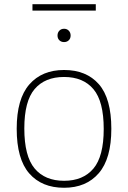

<svg xmlns="http://www.w3.org/2000/svg" viewBox="-20 -879 606 908"><path d="M59 -270Q59 -411.5 118.8 -479.8Q178.5 -548 283 -548Q388.5 -548 447.5 -480.8Q506.5 -413.5 506.5 -270Q506.5 -128.5 447 -59.8Q387.5 9 283 9Q177.5 9 118.2 -59Q59 -127 59 -270ZM470.5 -269Q470.5 -399.5 422 -457.2Q373.5 -515 283 -515Q192.5 -515 143.8 -457.8Q95 -400.5 95 -271.5Q95 -140.5 143.8 -82.2Q192.5 -24 283 -24Q373 -24 421.8 -81.8Q470.5 -139.5 470.5 -269ZM252 -711Q252 -725 260.8 -734Q269.5 -743 283 -743Q296.5 -743 305.2 -734Q314 -725 314 -711Q314 -697 305.2 -688.5Q296.5 -680 283 -680Q269.5 -680 260.8 -688.5Q252 -697 252 -711ZM133.5 -829V-859H433V-829Z"/></svg>

Font: Encode Sans Semi Expanded Thin
Style: Regular
Weight: 250
Width: 6
Designer: Multiple Designers
Foundry: Impallari Type
Version: Version 2.000